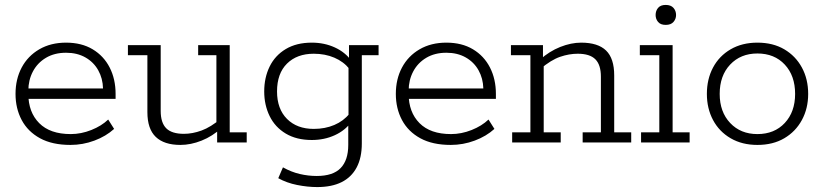

<svg xmlns="http://www.w3.org/2000/svg" viewBox="-20 -578 3342 779"><path d="M266 10Q192 10 142.5 -17Q93 -44 68 -91Q43 -138 43 -197Q43 -257 68 -304Q93 -351 139.5 -378Q186 -405 248 -405Q311 -405 356 -378Q401 -351 425 -304Q449 -257 449 -197V-177H77V-219H398Q397 -260 378.5 -293Q360 -326 326.5 -345Q293 -364 248 -364Q201 -364 166.5 -343.5Q132 -323 113.5 -288Q95 -253 95 -210V-197Q95 -123 139 -78.5Q183 -34 267 -34Q309 -34 350.5 -50.5Q392 -67 419 -93L443 -55Q410 -25 363 -7.5Q316 10 266 10Z M712 10Q646 10 612 -22.5Q578 -55 578 -123V-354H499V-395H632V-128Q632 -80 654.5 -57.5Q677 -35 726 -35Q761 -35 798 -48.5Q835 -62 878 -98L858 -72V-354H784V-395H912V-41H981V0H861V-55L879 -59Q842 -25 798 -7.5Q754 10 712 10Z M1267 181Q1228 181 1185.5 172.5Q1143 164 1109 145L1128 101Q1162 120 1196.5 128Q1231 136 1265 136Q1331 136 1362 104Q1393 72 1393 10V-75L1406 -84Q1381 -49 1338.5 -29.5Q1296 -10 1245 -10Q1183 -10 1139.5 -36Q1096 -62 1074 -107Q1052 -152 1052 -207Q1052 -263 1074 -308Q1096 -353 1139.5 -379Q1183 -405 1245 -405Q1296 -405 1338.5 -385.5Q1381 -366 1406 -331L1396 -332V-395H1516V-354H1448V4Q1448 62 1427 101.5Q1406 141 1366 161Q1326 181 1267 181ZM1253 -55Q1299 -55 1336.5 -71Q1374 -87 1398 -117L1394 -93V-319L1398 -298Q1374 -328 1336.5 -344Q1299 -360 1253 -360Q1185 -360 1144.5 -320Q1104 -280 1104 -207Q1104 -136 1144.5 -95.5Q1185 -55 1253 -55Z M1809 10Q1735 10 1685.5 -17Q1636 -44 1611 -91Q1586 -138 1586 -197Q1586 -257 1611 -304Q1636 -351 1682.5 -378Q1729 -405 1791 -405Q1854 -405 1899 -378Q1944 -351 1968 -304Q1992 -257 1992 -197V-177H1620V-219H1941Q1940 -260 1921.5 -293Q1903 -326 1869.5 -345Q1836 -364 1791 -364Q1744 -364 1709.5 -343.5Q1675 -323 1656.5 -288Q1638 -253 1638 -210V-197Q1638 -123 1682 -78.5Q1726 -34 1810 -34Q1852 -34 1893.5 -50.5Q1935 -67 1962 -93L1986 -55Q1953 -25 1906 -7.5Q1859 10 1809 10Z M2058 0V-41H2132V-354H2053V-395H2183V-340L2171 -336Q2209 -370 2253 -387.5Q2297 -405 2338 -405Q2406 -405 2439 -373Q2472 -341 2472 -272V-41H2541V0H2344V-41H2418V-267Q2418 -315 2395.5 -337.5Q2373 -360 2324 -360Q2289 -360 2252.5 -347.5Q2216 -335 2172 -298L2186 -324V-41H2255V0Z M2581 0V-41H2655V-354H2576V-395H2709V-41H2778V0ZM2681 -477Q2660 -477 2650 -489Q2640 -501 2640 -517Q2640 -534 2650 -546Q2660 -558 2681 -558Q2702 -558 2712.5 -546Q2723 -534 2723 -517Q2723 -501 2712.5 -489Q2702 -477 2681 -477Z M3053 10Q2991 10 2944.5 -17Q2898 -44 2873 -91Q2848 -138 2848 -197Q2848 -257 2873 -304Q2898 -351 2944.5 -378Q2991 -405 3053 -405Q3116 -405 3162 -378Q3208 -351 3233.5 -304Q3259 -257 3259 -197Q3259 -138 3233.5 -91Q3208 -44 3162 -17Q3116 10 3053 10ZM3053 -34Q3122 -34 3164 -79Q3206 -124 3206 -197Q3206 -271 3164 -316Q3122 -361 3053 -361Q2985 -361 2942.5 -316Q2900 -271 2900 -197Q2900 -124 2942.5 -79Q2985 -34 3053 -34Z"/></svg>

Font: Rokkitt Light
Style: Regular
Weight: 300
Version: Version 3.103